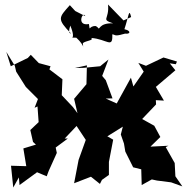

<svg xmlns="http://www.w3.org/2000/svg" viewBox="-20 -795 833 855"><path d="M518 -196 532 -156 538 -120 573 -50 609 -41 611 29 656 4 679 9 742 17 792 35 761 -10 758 -69 718 -140 730 -146 650 -142 694 -185 667 -235 613 -265 675 -330 674 -349 710 -347 674 -408 761 -482 736 -513 763 -509 768 -521 708 -539 630 -502 596 -515 620 -476 574 -410 563 -449 498 -331 516 -327 451 -356 481 -357 451 -438 435 -457 463 -530 426 -500 353 -493 313 -492 367 -504 365 -420 310 -355 325 -291 305 -318 255 -371 258 -442 200 -486 205 -500 153 -514 117 -551 104 -537 28 -500 8 -564 46 -502 52 -476 95 -408 149 -354 134 -315 147 -321 153 -238V-252L115 -216L127 -163L140 -151L84 -134L97 -55L29 -57L39 40L64 -5L67 29L145 -28L188 -10L197 -34L233 -114L228 -138L282 -178H268L321 -234L362 -172L330 -83L310 21L385 -8L425 24L434 6L465 -16V-74L484 -173L458 -188L527 -231ZM407 -679C373 -681 382 -649 376 -688C318 -677 349 -750 360 -723L315 -746L291 -772C241 -716 233 -711 296 -646C304 -650 277 -633 293 -681C324 -608 280 -631 320 -627C361 -589 350 -570 349 -603C362 -614 400 -615 386 -626C457 -621 483 -576 480 -642C492 -642 488 -631 528 -643C549 -644 530 -665 512 -652C560 -633 571 -657 534 -665C554 -725 554 -761 564 -719L530 -704L461 -775C468 -706 427 -710 484 -691C416 -694 426 -655 415 -673Z"/></svg>

Font: Asimov Aggro
Style: Condensed
Weight: 500
Designer: Google
Version: Version 2.000980; 2014